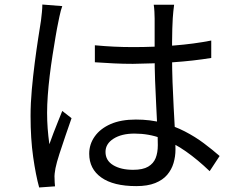

<svg xmlns="http://www.w3.org/2000/svg" viewBox="-20 -791 1040 848"><path d="M399 -591Q442 -587 483 -585Q524 -583 569 -583Q659 -583 748 -590Q837 -597 913 -612V-535Q833 -522 744.5 -516Q656 -510 567 -509Q524 -509 483.5 -511Q443 -513 399 -516ZM749 -770Q747 -755 745.5 -740Q744 -725 743 -710Q742 -692 741 -664Q740 -636 740 -604.5Q740 -573 740 -543Q740 -486 742 -429Q744 -372 747 -318Q750 -264 752.5 -216.5Q755 -169 755 -130Q755 -100 746.5 -71Q738 -42 718.5 -19Q699 4 665.5 17.5Q632 31 582 31Q481 31 427.5 -7Q374 -45 374 -112Q374 -154 398.5 -188.5Q423 -223 468.5 -243Q514 -263 580 -263Q644 -263 697.5 -248.5Q751 -234 796.5 -210.5Q842 -187 880 -158.5Q918 -130 950 -102L906 -35Q854 -85 801.5 -122Q749 -159 693 -180Q637 -201 574 -201Q517 -201 481.5 -178.5Q446 -156 446 -120Q446 -82 480 -61.5Q514 -41 568 -41Q611 -41 634.5 -55Q658 -69 667.5 -93Q677 -117 677 -150Q677 -177 675 -223Q673 -269 670 -323.5Q667 -378 665 -435Q663 -492 663 -542Q663 -593 663 -638Q663 -683 663 -709Q663 -722 662 -739.5Q661 -757 659 -770ZM255 -764Q252 -756 248.5 -743.5Q245 -731 242.5 -718Q240 -705 238 -696Q232 -668 225.5 -629.5Q219 -591 212 -546.5Q205 -502 199.5 -456.5Q194 -411 191 -369Q188 -327 188 -293Q188 -257 190.5 -224Q193 -191 198 -154Q206 -177 216 -203Q226 -229 236.5 -255Q247 -281 255 -301L296 -269Q284 -235 269.5 -192.5Q255 -150 242.5 -111.5Q230 -73 225 -48Q223 -38 221.5 -25Q220 -12 221 -3Q221 4 221.5 14Q222 24 223 32L153 37Q138 -17 126.5 -97.5Q115 -178 115 -279Q115 -335 120.5 -395.5Q126 -456 133.5 -514Q141 -572 148.5 -620.5Q156 -669 161 -700Q163 -717 165 -736Q167 -755 167 -771Z"/></svg>

Font: Noto Sans TC
Style: Regular
Weight: 400
Designer: Ryoko NISHIZUKA  (kana, bopomofo & ideographs); Paul D. Hunt (Latin, Greek & Cyrillic); Sandoll Communications , Soo-you
Foundry: Adobe
Version: Version 2.004-H2;hotconv 1.0.118;makeotfexe 2.5.65603